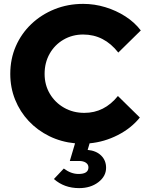

<svg xmlns="http://www.w3.org/2000/svg" viewBox="-20 -731 756 990"><path d="M388 239Q311 239 258 192L309 138Q346 166 385 166Q436 166 436 132Q436 117 423 108Q410 99 387 99H340L367 8Q295 1 234 -29Q173 -59 128 -107Q83 -155 58 -217Q33 -279 33 -350Q33 -427 61.5 -492.5Q90 -558 141.5 -607Q193 -656 261.5 -683.5Q330 -711 409 -711Q467 -711 523 -694Q579 -677 626.5 -646.5Q674 -616 706 -574L590 -460Q517 -553 409 -553Q353 -553 307.5 -526.5Q262 -500 236 -454Q210 -408 210 -350Q210 -293 237 -247.5Q264 -202 310.5 -175.5Q357 -149 415 -149Q518 -149 588 -236L701 -125Q657 -70 587.5 -34.5Q518 1 442 8L432 42Q476 46 501.5 71Q527 96 527 134Q527 178 487 208.5Q447 239 388 239Z"/></svg>

Font: Red Hat Display Black
Style: Regular
Weight: 900
Designer: Pentagram, MCKL
Foundry: Pentagram, MCKL
Version: Version 1.023; ttfautohint (v1.8.3)